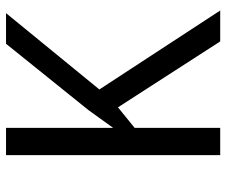

<svg xmlns="http://www.w3.org/2000/svg" viewBox="-77 -677 754 640"><g transform="rotate(-90 300.0 -357.0)"><path d="M585 0H481.9L262.2 -340.8L193.8 -285.2V0H103V-713.9H193.8V-356.9L252.9 -439L474.1 -713.9H576.2L321.8 -402.8Z"/></g></svg>

Font: Apple Sans Adjectives
Style: Regular
Weight: 400
Monospace: yes
Foundry: Apple Sans Adjectives
Version: Version 0.01